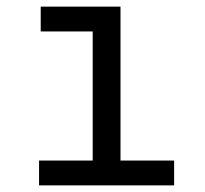

<svg xmlns="http://www.w3.org/2000/svg" viewBox="-20 -560 620 580"><path d="M98 0H506V-75H344V-540H103V-465H260V-75H98Z"/></svg>

Font: CommitMono-dimboump
Style: Regular
Weight: 400
Monospace: yes
Designer: Eigil Nikolajsen
Foundry: Eigil Nikolajsen
Version: Version 1.143